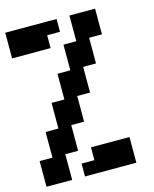

<svg xmlns="http://www.w3.org/2000/svg" viewBox="-113 -764 726 903"><g transform="rotate(-15 250.0 -313.0)"><path d="M375 62.5H312.5H250H187.5V0H250V-62.5H312.5H375H437.5V0V62.5ZM62.5 62.5H0V0V-62.5H62.5V-125V-187.5H125V-250V-312.5H187.5V-375V-437.5H250V-500V-562.5H312.5V-625V-687.5H375H437.5V-625V-562.5H375V-500V-437.5H312.5V-375V-312.5H250V-250V-187.5H187.5V-125V-62.5H125V0V62.5ZM125 -562.5H62.5H0V-625V-687.5H62.5H125H187.5H250V-625H187.5V-562.5Z"/></g></svg>

Font: PixelArmy
Style: Medium
Weight: 500
Version: Version 001.000